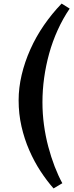

<svg xmlns="http://www.w3.org/2000/svg" viewBox="-20 -838 411 1072"><path d="M84 -278Q84 -348 101 -420Q118 -492 149.5 -562.5Q181 -633 225.5 -697.5Q270 -762 324 -818L369 -790Q331 -734 302 -670Q273 -606 254.5 -539Q236 -472 226.5 -403.5Q217 -335 217 -267Q217 -203 225.5 -140.5Q234 -78 249.5 -19.5Q265 39 285 91Q305 143 328 185L279 214Q241 171 206 117.5Q171 64 143.5 1Q116 -62 100 -132Q84 -202 84 -278Z"/></svg>

Font: Literata 18pt SemiBold
Style: Italic
Weight: 600
Italic angle: -2°
Designer: Latin by Veronika Burian and Jose Scaglione. Greek by Irene Vlachou. Cyrillic by Vera Evstafieva
Foundry: TypeTogether
Version: Version 3.103;gftools[0.9.29]